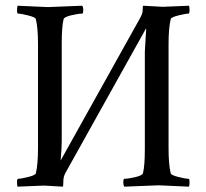

<svg xmlns="http://www.w3.org/2000/svg" viewBox="-20 -666 739 688"><path d="M205.1 2.9Q142.6 -1 137.7 -1L43 2.9Q41 -1 41 -13.2Q41 -25.4 44.9 -25.4Q54.7 -25.4 80.6 -31.7Q106.4 -38.1 108.4 -44.9Q116.2 -76.2 116.2 -135.7V-506.8Q116.2 -567.4 108.4 -597.7Q106.4 -604.5 80.6 -610.8Q54.7 -617.2 44.9 -617.2Q41 -617.2 41 -628.4Q41 -639.6 43 -645.5Q140.6 -640.6 151.4 -640.6Q162.1 -640.6 274.4 -645.5Q278.3 -641.6 278.3 -629.4Q278.3 -617.2 274.4 -617.2Q260.7 -617.2 235.8 -611.3Q210.9 -605.5 208 -597.7Q201.2 -571.3 201.2 -510.7V-161.1Q201.2 -135.7 197.3 -90.8L480.5 -598.6Q489.3 -613.3 491.2 -626V-630.9Q491.2 -644.5 493.2 -645.5Q555.7 -641.6 562.5 -641.6L657.2 -645.5Q659.2 -641.6 659.2 -629.4Q659.2 -617.2 655.3 -617.2Q645.5 -617.2 619.6 -610.8Q593.8 -604.5 591.8 -597.7Q584 -566.4 584 -506.8V-135.7Q584 -75.2 591.8 -44.9Q593.8 -38.1 619.6 -31.7Q645.5 -25.4 655.3 -25.4Q659.2 -25.4 659.2 -14.2Q659.2 -2.9 657.2 2.9Q559.6 -2 548.8 -2Q538.1 -2 425.8 2.9Q421.9 -1 421.9 -13.2Q421.9 -25.4 425.8 -25.4Q439.5 -25.4 464.4 -31.2Q489.3 -37.1 492.2 -44.9Q499 -71.3 499 -131.8V-481.4L503.9 -563.5H502.9L215.8 -48.8Q207 -34.2 207 -16.6Q207 1 205.1 2.9Z"/></svg>

Font: CrimsonText-Roman
Style: Roman
Weight: 400
Version: Version 0.13